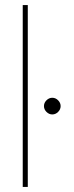

<svg xmlns="http://www.w3.org/2000/svg" viewBox="-20 -740 291 760"><path d="M70 0V-720H90V0ZM187 -287Q174 -287 164 -297Q154 -307 154 -320Q154 -333 164 -343Q174 -353 187 -353Q200 -353 210 -343Q220 -333 220 -320Q220 -307 210 -297Q200 -287 187 -287Z"/></svg>

Font: DM Sans 20pt Thin
Style: Regular
Weight: 250
Version: Version 4.004;gftools[0.9.30]